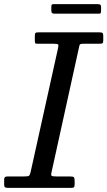

<svg xmlns="http://www.w3.org/2000/svg" viewBox="-60 -906 518 926"><path d="M187.5 -856V-872.5Q187.5 -879.5 189.2 -882.8Q191 -886 197.5 -886H410.5Q420 -886 423.8 -883.2Q427.5 -880.5 427.5 -870.5V-855Q427.5 -847 426 -843.5Q424.5 -840 416.5 -840H205Q195.5 -840 191.5 -842.8Q187.5 -845.5 187.5 -856ZM-40 -17V-41Q-40 -55 -25 -55H57Q74.5 -55 79.2 -58Q84 -61 87.5 -75.5L220 -674Q223.5 -688.5 219.8 -691.8Q216 -695 197 -695H121Q111.5 -695 109.8 -698Q108 -701 108 -710.5V-732Q108 -743.5 111 -746.8Q114 -750 125 -750H420Q430.5 -750 434.2 -747.2Q438 -744.5 438 -733V-711Q438 -700 434.2 -697.5Q430.5 -695 419 -695H342Q326.5 -695 324.5 -690.2Q322.5 -685.5 320 -673L188.5 -75Q185 -60.5 189.5 -57.8Q194 -55 212 -55H278Q294 -55 297 -50.5Q300 -46 300 -30V-19Q300 -8 297.5 -4Q295 0 284 0H-21Q-32.5 0 -36.2 -3Q-40 -6 -40 -17Z"/></svg>

Font: Besley*
Style: Italic
Weight: 400
Italic angle: -13°
Designer: Owen Earl
Foundry: indestructible type*
Version: Version 2.000; ttfautohint (v1.8.3)